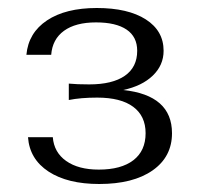

<svg xmlns="http://www.w3.org/2000/svg" viewBox="-20 -727 496 480"><path d="M50 -384H112Q115 -346 145.5 -324.5Q176 -303 227 -303Q283 -303 313.5 -326.5Q344 -350 344 -394Q344 -437 313 -460Q282 -483 223 -483Q182 -483 152 -477V-518Q172 -516 203 -516Q261 -516 292 -537.5Q323 -559 323 -600Q323 -635 296.5 -653Q270 -671 220 -671Q169 -671 140 -650Q111 -629 108 -590H46Q51 -645 97.5 -676Q144 -707 222 -707Q300 -707 344.5 -678.5Q389 -650 389 -600Q389 -564 362 -538Q335 -512 288 -502Q410 -489 410 -394Q410 -335 361.5 -301Q313 -267 228 -267Q149 -267 101.5 -298Q54 -329 50 -384Z"/></svg>

Font: Fahkwang Light
Style: Regular
Weight: 300
Version: Version 1.000; ttfautohint (v1.6)